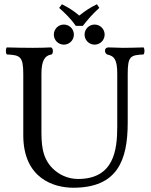

<svg xmlns="http://www.w3.org/2000/svg" viewBox="-20 -869 707 899"><path d="M323 10C529 10 578 -117 578 -295V-523C578 -606 591 -611 652 -614C658 -620 658 -641 652 -647C622 -646 578 -645 555 -645C532 -645 514 -647 488 -647C469 -647 466 -625 481 -614C516 -607 529 -589 529 -523V-277C529 -165 513 -31 345 -31C297 -31 255 -52 226 -81C174 -133 174 -201 174 -265C174 -267 174 -268 174 -269V-523C174 -586 190 -609 221 -614C230 -616 231 -647 217 -647C192 -646 173 -645 132 -645C93 -645 49 -646 12 -647C6 -641 6 -620 12 -614C73 -611 89 -606 89 -523V-236C89 -32 234 10 323 10ZM335 -748H368C391 -778 416 -806 445 -832L434 -849C404 -835 380 -819 351 -796C326 -818 300 -834 270 -849L257 -832C285 -807 312 -781 335 -748ZM232 -707C232 -681 253 -660 279 -660C305 -660 326 -681 326 -707C326 -733 305 -754 279 -754C253 -754 232 -733 232 -707ZM376 -707C376 -681 397 -660 423 -660C449 -660 470 -681 470 -707C470 -733 449 -754 423 -754C397 -754 376 -733 376 -707Z"/></svg>

Font: Libertinus Serif
Style: Regular
Weight: 400
Designer: Philipp H. Poll, Khaled Hosny
Foundry: Caleb Maclennan
Version: Version 7.050;RELEASE